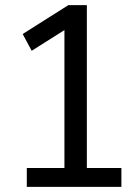

<svg xmlns="http://www.w3.org/2000/svg" viewBox="-20 -725 538 745"><path d="M84 0V-73H230V-634L266 -631L103 -528L68 -593L245 -705H317V-73H451V0Z"/></svg>

Font: Nunito Sans 10pt Condensed Medium
Style: Regular
Weight: 500
Width: 3
Designer: Vernon Adams
Foundry: Vernon Adams
Version: Version 3.101;gftools[0.9.27]